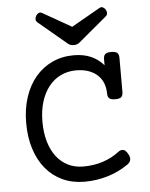

<svg xmlns="http://www.w3.org/2000/svg" viewBox="-56 -852 712 909"><g transform="rotate(-5 300.0 -398.0)"><path d="M518.6 -53.2Q472.2 -21 418.9 -5.1Q365.7 10.7 309.6 10.7Q252 10.7 205.3 -10.7Q158.7 -32.2 126 -71.5Q93.3 -110.8 75.4 -166.3Q57.6 -221.7 57.6 -289.6Q57.6 -357.4 75.9 -412.8Q94.2 -468.3 127.7 -507.8Q161.1 -547.4 207.5 -568.8Q253.9 -590.3 309.6 -590.3Q356.9 -590.3 392.1 -574.5Q427.2 -558.6 451.2 -530.3V-558.6Q451.2 -575.7 459.2 -583Q467.3 -590.3 487.8 -590.3Q508.3 -590.3 516.4 -583Q524.4 -575.7 524.4 -558.6V-397.5Q524.4 -380.4 516.4 -373Q508.3 -365.7 487.8 -365.7Q467.3 -365.7 459.2 -373Q451.2 -380.4 451.2 -397.5Q451.2 -421.4 443.1 -443.4Q435.1 -465.3 418.2 -481.9Q401.4 -498.5 375.5 -508.3Q349.6 -518.1 314.5 -518.1Q274.9 -518.1 241.7 -502.2Q208.5 -486.3 184.8 -456.5Q161.1 -426.8 147.9 -384.5Q134.8 -342.3 134.8 -289.6Q134.8 -236.8 147.2 -194.6Q159.7 -152.3 182.4 -122.8Q205.1 -93.3 237.5 -77.4Q270 -61.5 309.6 -61.5Q358.4 -61.5 402.1 -75.4Q445.8 -89.4 481 -116.7Q490.7 -124.5 502.4 -123.5Q514.2 -122.6 524.9 -104.5Q535.2 -87.4 533.2 -75Q531.2 -62.5 518.6 -53.2ZM314.5 -638.2Q298.3 -638.2 287.6 -647L152.3 -760.3Q144.5 -767.1 144.5 -775.9Q144.5 -784.7 149.4 -792.5Q154.3 -800.3 162.1 -804Q169.9 -807.6 178.2 -802.7L314.5 -725.1L450.7 -802.7Q459 -807.6 466.8 -804Q474.6 -800.3 479.5 -792.5Q484.4 -784.7 484.4 -775.9Q484.4 -767.1 476.6 -760.3L341.3 -647Q330.1 -638.2 314.5 -638.2Z"/></g></svg>

Font: Courier Prime
Style: Regular
Weight: 400
Designer: Alan Dague-Greene
Foundry: Quote-Unquote Apps
Version: Version 1.203